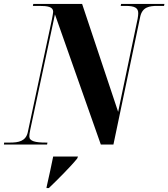

<svg xmlns="http://www.w3.org/2000/svg" viewBox="-57 -734 855 975"><path d="M-37 0H182L184 -10H175C123 -10 92 -17 92 -41C92 -49 93 -58 97 -77L222 -661L455 0H519L655 -649C666 -699 702 -704 743 -704H776L778 -714H558L556 -704H581C627 -704 645 -694 645 -667C645 -660 644 -651 642 -639L543 -166L360 -714H112L110 -704H143C184 -704 213 -700 213 -674C213 -667 210 -656 207 -637L84 -62C74 -17 37 -10 -5 -10H-36ZM180 214 179 221H191C233 181 304 110 335 71L339 61H213C203 109 194 154 180 214Z"/></svg>

Font: Noto Serif Display Condensed ExtraBold
Style: Italic
Weight: 800
Width: 3
Italic angle: -12°
Designer: Monotype Design Team
Foundry: Monotype Imaging Inc.
Version: Version 2.009